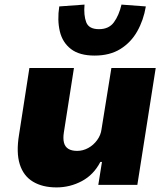

<svg xmlns="http://www.w3.org/2000/svg" viewBox="-20 -805 729 836"><path d="M226 11Q165 11 123.5 -14Q82 -39 66 -90Q50 -141 63 -219L108 -509H302L258 -228Q254 -202 258.5 -184Q263 -166 277.5 -157Q292 -148 316 -148Q341 -148 364 -160.5Q387 -173 403 -195Q419 -217 422 -242L465 -509H658L578 0H408L424 -100H417Q388 -44 336.5 -16.5Q285 11 226 11ZM392 -563Q326 -563 289 -591.5Q252 -620 240.5 -668.5Q229 -717 238 -777L348 -785Q344 -738 355.5 -708Q367 -678 411 -678Q454 -678 476 -708Q498 -738 509 -785L615 -777Q605 -717 577.5 -668.5Q550 -620 504 -591.5Q458 -563 392 -563Z"/></svg>

Font: Nunito Sans 6pt Black
Style: Italic
Weight: 900
Italic angle: -9°
Version: Version 3.101;gftools[0.9.27]